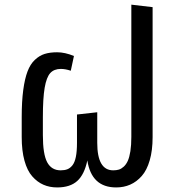

<svg xmlns="http://www.w3.org/2000/svg" viewBox="-20 -801 775 833"><path d="M549.8 -780.8 642.1 -770V-206.1Q642.1 -148.4 629.6 -105.5Q617.2 -62.5 595 -37.4Q572.8 -12.2 544.9 0Q517.1 12.2 483.9 12.2Q377 12.2 358.9 -105Q346.2 -43.9 315.2 -15.9Q284.2 12.2 228 12.2Q195.3 12.2 168.5 0.5Q141.6 -11.2 119.9 -35.9Q98.1 -60.5 86.2 -103.8Q74.2 -147 74.2 -206.1V-293Q74.2 -360.8 80.8 -410.2Q87.4 -459.5 99.4 -491Q111.3 -522.5 130.9 -541Q150.4 -559.6 173.3 -566.9Q196.3 -574.2 228 -574.2Q261.7 -574.2 300.8 -558.1L287.1 -494.1Q263.7 -502 244.1 -502Q214.4 -502 198 -483.9Q181.6 -465.8 173.8 -420.4Q166 -375 166 -292V-214.8Q166 -131.8 184.8 -96.9Q203.6 -62 243.2 -62Q260.3 -62 272.2 -66.7Q284.2 -71.3 294.2 -83.7Q304.2 -96.2 309.1 -120.4Q314 -144.5 314 -181.2V-304.2L401.9 -314V-181.2Q401.9 -62 471.2 -62Q484.9 -62 495.6 -65.2Q506.3 -68.4 516.8 -77.9Q527.3 -87.4 534.4 -103Q541.5 -118.7 545.7 -145Q549.8 -171.4 549.8 -207Z"/></svg>

Font: FiraGO
Style: Regular
Weight: 400
Designer: bBox Type
Foundry: bBox Type GmbH
Version: Version 1.001;PS 001.001;hotconv 1.0.88;makeotf.lib2.5.64775